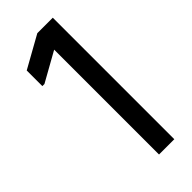

<svg xmlns="http://www.w3.org/2000/svg" viewBox="-228 -741 782 782"><g transform="rotate(-45 163.0 -350.0)"><path d="M176 0V-604L49 -533H37V-623L175 -700H264V0Z"/></g></svg>

Font: Phudu Light
Style: Regular
Weight: 400
Version: Version 1.005;gftools[0.9.23]